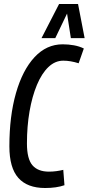

<svg xmlns="http://www.w3.org/2000/svg" viewBox="-20 -932 444 962"><path d="M206 10Q117 10 72 -40.5Q27 -91 27 -199Q27 -350 60 -465.5Q93 -581 153 -645.5Q213 -710 294 -710Q323 -710 350.5 -705Q378 -700 400 -689L374 -615Q333 -628 297 -628Q256 -628 222.5 -596Q189 -564 165 -506.5Q141 -449 128 -374Q115 -299 115 -213Q115 -136 142.5 -104Q170 -72 225 -72Q244 -72 262.5 -74.5Q281 -77 297 -81L303 -4Q263 10 206 10ZM188 -741 276 -912H371L404 -741H335L316 -864L257 -741Z"/></svg>

Font: Georama Condensed Medium
Style: Italic
Weight: 500
Width: 3
Italic angle: -9°
Designer: Jean-Baptiste Levee
Foundry: Production Type
Version: Version 1.000